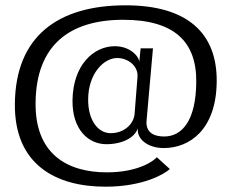

<svg xmlns="http://www.w3.org/2000/svg" viewBox="-20 -694 892 723"><path d="M377 9C519.5 9 600 -39 619.5 -57.5L570.5 -102C563.5 -92.5 507 -45 382.5 -45C232 -45 111.5 -115 114 -307.5C116 -523 241 -619.5 444 -619.5C635.5 -619.5 721.5 -537.5 719 -383C717.5 -243.5 668 -180 598 -180C559 -180 527.5 -195.5 532 -241L556 -512H509.5L504.5 -461C503.5 -481.5 470 -520 412.5 -520C332.5 -520 254.5 -449.5 253 -315.5C252 -205 313.5 -151 380.5 -151C441 -151 488.5 -176 499 -211.5C494.5 -168.5 538.5 -136.5 596.5 -136.5C695 -136.5 794 -207 796 -385C798.5 -569 686 -674 453 -674C196 -674 38.5 -555.5 36 -303.5C33.5 -73.5 191 9 377 9ZM396.5 -192.5C350 -192.5 311 -240.5 312 -320.5C312.5 -416 370 -475.5 421.5 -475.5C459 -475.5 499 -449 498 -407L486.5 -261.5C480 -221.5 443.5 -192.5 396.5 -192.5Z"/></svg>

Font: Anybody
Style: Regular
Weight: 400
Designer: Tyler Finck
Foundry: Etcetera Type Company
Version: Version 1.110